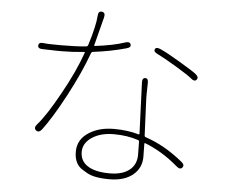

<svg xmlns="http://www.w3.org/2000/svg" viewBox="-55 -846 1111 946"><g transform="rotate(5 500.0 -372.5)"><path d="M520 37Q441 37 406 15Q396 9 386 3Q343 -22 343 -84Q343 -146 400 -181Q450 -212 521 -212Q588 -212 643 -196Q648 -195 648 -200L638 -451Q637 -475 653 -475Q668 -475 667 -451L666 -401Q666 -389 666 -377L674 -194Q674 -187 680 -185Q776 -153 865 -80Q884 -65 873 -52Q863 -39 844 -55Q768 -121 681 -155Q676 -157 676 -152L677 -87Q677 -34 638 0Q595 37 520 37ZM518 8Q586 8 621 -24Q650 -51 650 -95L649 -160Q649 -166 643 -168Q589 -186 523 -186Q457 -186 414.5 -157.5Q372 -129 372 -85.5Q372 -42 407 -18Q445 8 518 8ZM168 -179Q153 -160 139 -171Q125 -183 141 -201Q184 -249 249 -367Q310 -476 344 -572Q346 -577 341 -577Q283 -571 234 -571Q222 -571 210 -571L136 -573Q112 -573 113 -589Q114 -606 138 -603Q158 -600 223 -600Q297 -600 349 -605Q356 -606 358 -612Q389 -711 392 -760Q393 -785 412 -782Q430 -779 424 -755L388 -615Q387 -610 392 -611Q482 -622 538 -641Q561 -649 566 -634Q571 -619 547 -613Q473 -592 384 -581Q377 -580 375 -573Q339 -474 277 -357.5Q215 -241 168 -179ZM905 -489Q895 -477 877 -493Q861 -507 793 -548Q734 -583 703 -598Q681 -608 687 -621Q692 -633 714 -624Q748 -609 815 -569Q882 -529 897 -517Q916 -501 905 -489Z"/></g></svg>

Font: Resource Han Rounded JP ExtraLight
Style: Regular
Weight: 250
Designer: Cyano Hao (round all glyphs); Ryoko NISHIZUKA 西塚涼子 (kana, bopomofo & ideographs); Paul D. Hunt (Latin, Greek & Cyrillic)
Foundry: Cyano Hao
Version: 0.990